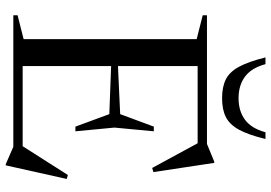

<svg xmlns="http://www.w3.org/2000/svg" viewBox="-164 -794 986 699"><g transform="rotate(90 329.5 -445.0)"><path d="M458.5 -511.5 445 -368 458.5 -226H441.5L396 -349.5L156 -358.5V-378L396 -389L441.5 -511.5ZM607 -510 592 -505.5 495.5 -683 561 -671H153.5V-705H504.5L569 -731.5H573.5ZM504.5 -21 617.5 -198.5 632 -194.5 582.5 27.5H578L515 0H153.5V-34H569.5ZM36 0V-15.5L123 -37.5V-667.5L36 -689.5V-705H221V0ZM338 -820Q384.5 -820 416.2 -843.2Q448 -866.5 462 -918H486.5Q471.5 -856 452.8 -821.8Q434 -787.5 406.8 -773.8Q379.5 -760 338 -760Q296.5 -760 269.2 -773.8Q242 -787.5 223.5 -821.8Q205 -856 189.5 -918H214Q228 -866.5 259.8 -843.2Q291.5 -820 338 -820Z"/></g></svg>

Font: Newsreader 60pt
Style: Regular
Weight: 400
Designer: Hugues Gentile
Foundry: Production Type
Version: Version 1.003